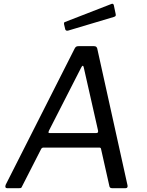

<svg xmlns="http://www.w3.org/2000/svg" viewBox="-20 -983 767 1003"><path d="M16.3 0Q10.4 0 8.4 -4.9Q6.5 -9.9 10.2 -18.8L370.2 -729.8Q374.1 -737.4 378.9 -739.7Q383.6 -742 392.3 -742H470.4Q479.8 -742 484.1 -737.1Q488.3 -732.1 488.9 -725.2L646.2 -14.5Q647.5 -8.9 645.2 -4.4Q642.9 0 636.3 0H565Q552.4 0 551 -12.6L507.7 -205.3Q506.7 -212.1 498.4 -212.1H207.2Q198.1 -212.1 194 -202.8L94.1 -7.1Q92.6 -2.6 89.6 -1.3Q86.7 0 80.1 0H16.3ZM483 -287.9Q494.9 -287.9 492.1 -301.4L417.7 -630Q415.9 -640 412 -639.3Q408.1 -638.6 403.1 -628.1L236 -301Q232.7 -293.2 233.3 -290.5Q233.8 -287.9 239.2 -287.9ZM574.7 -955.4 584.2 -909.9Q585.5 -904 584.1 -900.4Q582.7 -896.8 574.2 -894.3L335.4 -823Q328.9 -821.5 324.8 -824.2Q320.7 -827 320.2 -832.6L314.8 -855.3Q313 -865.8 318.3 -867.6L563.1 -962.7Q566.5 -964.3 570.1 -962.5Q573.8 -960.7 574.7 -955.4Z"/></svg>

Font: Libre Franklin Thin
Style: Italic
Weight: 100
Italic angle: -8°
Designer: Pablo Impallari, Rodrigo Fuenzalida, Nhung Nguyen
Foundry: Impallari Type
Version: Version 3.000